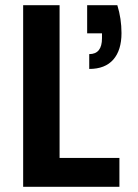

<svg xmlns="http://www.w3.org/2000/svg" viewBox="-20 -718 531 738"><path d="M315 -698H431Q447 -646 447 -591Q447 -525 415.5 -489Q384 -453 323 -453V-510Q372 -510 372 -571V-590H315ZM69 -698H209V-111H439V0H69Z"/></svg>

Font: SVN-Poppins SemiBold
Style: Regular
Weight: 600
Designer: Ninad Kale (Devanagari), Jonny Pinhorn (Latin)
Foundry: Indian Type Foundry
Version: Version 3.002 2017